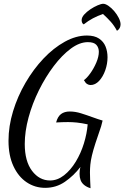

<svg xmlns="http://www.w3.org/2000/svg" viewBox="-20 -907 658 1016"><path d="M219 87Q165 87 121 57.5Q77 28 51 -28Q25 -84 25 -162Q25 -239 49 -318Q73 -397 115 -469Q157 -541 210 -597Q263 -653 322.5 -686Q382 -719 440 -719Q480 -719 504 -703Q528 -687 538.5 -661Q549 -635 549 -604Q549 -569 537 -535Q525 -501 504.5 -479Q484 -457 459 -457Q450 -457 441 -462.5Q432 -468 424 -483Q439 -493 457.5 -518.5Q476 -544 489.5 -575.5Q503 -607 503 -633Q503 -655 490 -669.5Q477 -684 445 -684Q401 -684 354.5 -649.5Q308 -615 264.5 -557.5Q221 -500 186 -429.5Q151 -359 131 -285Q111 -211 111 -145Q111 -54 149.5 -3Q188 48 245 48Q284 48 319 20.5Q354 -7 381 -51.5Q408 -96 424 -148Q440 -200 444 -249Q411 -256 387 -258.5Q363 -261 340 -261Q326 -261 311 -260.5Q296 -260 277 -259Q285 -290 303 -303.5Q321 -317 349 -317Q378 -317 408.5 -307.5Q439 -298 469 -287Q499 -276 523 -269L515 -238Q497 -186 485 -149Q473 -112 466.5 -84.5Q460 -57 458 -35.5Q456 -14 456 6Q456 26 457 45.5Q458 65 459 89Q439 83 425.5 72Q412 61 406.5 46Q401 31 401 13Q401 4 402 -5Q403 -14 406 -24Q370 23 323.5 55Q277 87 219 87ZM599 -744Q584 -772 566 -792Q548 -812 525 -833Q496 -823 471.5 -810Q447 -797 423 -778Q416 -782 414 -788.5Q412 -795 412 -800Q412 -815 425.5 -830Q439 -845 458.5 -858Q478 -871 497 -879Q516 -887 526 -887Q538 -887 554 -876Q570 -865 584.5 -848Q599 -831 608.5 -812Q618 -793 618 -778Q618 -768 613.5 -759Q609 -750 599 -744Z"/></svg>

Font: Dancing Script Medium
Style: Regular
Weight: 500
Designer: Pablo Impallari
Foundry: Pablo Impallari
Version: Version 2.000